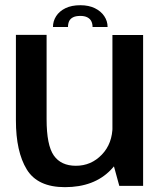

<svg xmlns="http://www.w3.org/2000/svg" viewBox="-20 -730 644 754"><path d="M448.5 0H542V-592.5H421.5V-98.5ZM163 -593H42.5V-257Q42.5 -134.5 85 -64.8Q127.5 5 235 5Q349.5 5 415.2 -63Q481 -131 481 -205L422 -236Q422 -166.5 380 -122.8Q338 -79 278 -79Q219.5 -79 191.2 -119.5Q163 -160 163 -262ZM295.5 -709.5Q261 -709.5 237 -697.8Q213 -686 200.5 -666.5Q188 -647 188 -624H247Q247 -637 251.5 -646.8Q256 -656.5 266.8 -662Q277.5 -667.5 295.5 -667.5Q312 -667.5 322.8 -662Q333.5 -656.5 338.5 -646.8Q343.5 -637 343.5 -624H402.5Q402.5 -647 389.5 -666.5Q376.5 -686 352.5 -697.8Q328.5 -709.5 295.5 -709.5Z"/></svg>

Font: Anybody UltraCondensed Thin Medium
Style: Regular
Weight: 500
Version: Version 1.111